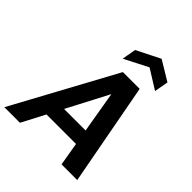

<svg xmlns="http://www.w3.org/2000/svg" viewBox="-274 -1087 1237 1237"><g transform="rotate(45 344.5 -468.5)"><path d="M-22 0 358 -700H511L642 0H499L406 -547L120 0ZM116 -159 170 -264H532L548 -159ZM296 -760 313 -856 474 -937 608 -856 591 -760 458 -843Z"/></g></svg>

Font: DM Sans 11pt
Style: Bold Italic
Weight: 700
Italic angle: -10°
Version: Version 4.004;gftools[0.9.30]